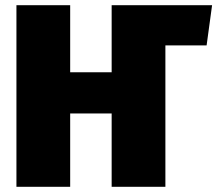

<svg xmlns="http://www.w3.org/2000/svg" viewBox="-20 -716 833 736"><path d="M614 0H408V-281H249V0H43V-696H249V-439H408V-696H793L772 -542H614Z"/></svg>

Font: Trujillo Black
Style: Regular
Weight: 900
Designer: Fira Sans original fonts by bBox Type GmbH, Carrois Corporate GbR, & Edenspiekermann AG / Changes by Cristiano Sobral
Foundry: Fira Sans original fonts by bBox Type GmbH, Carrois Corporate GbR, & Edenspiekermann AG / Changes by Cristiano Sobral
Version: Version 4.301;July 28, 2020;FontCreator 13.0.0.2655 64-bit